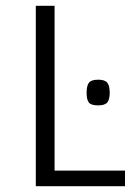

<svg xmlns="http://www.w3.org/2000/svg" viewBox="-20 -645 465 665"><path d="M104 -625H169V-54H413V0H104ZM320 -369Q343 -369 351.5 -358.5Q360 -348 360 -324Q360 -300 351.5 -290Q343 -280 320 -280Q296 -280 288 -289.5Q280 -299 280 -324Q280 -348 288 -358.5Q296 -369 320 -369Z"/></svg>

Font: Changa ExtraLight
Style: Regular
Weight: 275
Designer: Eduardo Rodriguez Tunni
Foundry: Eduardo Rodriguez Tunni
Version: Version 2.002; ttfautohint (v1.5) -l 8 -r 50 -G 200 -x 14 -H